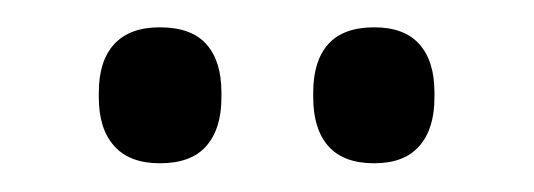

<svg xmlns="http://www.w3.org/2000/svg" viewBox="-20 -684 381 137"><path d="M94 -567.5Q72.5 -567.5 61.5 -579.8Q50.5 -592 50.5 -614.5V-618Q50.5 -640.5 61.5 -652.5Q72.5 -664.5 94 -664.5Q116.5 -664.5 127.2 -652.5Q138 -640.5 138 -618V-614.5Q138 -592 127.2 -579.8Q116.5 -567.5 94 -567.5ZM247 -567.5Q225 -567.5 214.2 -579.8Q203.5 -592 203.5 -614.5V-618Q203.5 -640.5 214.2 -652.5Q225 -664.5 247 -664.5Q268.5 -664.5 279.2 -652.5Q290 -640.5 290 -618V-614.5Q290 -592 279.2 -579.8Q268.5 -567.5 247 -567.5Z"/></svg>

Font: Anek Tamil Medium
Style: Regular
Weight: 400
Version: Version 1.003